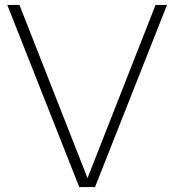

<svg xmlns="http://www.w3.org/2000/svg" viewBox="-20 -760 708 780"><path d="M612 -740H658.5L366 0H302L9.5 -740H59L335.5 -36.5Z"/></svg>

Font: Encode Sans Semi Expanded ExLight
Style: Regular
Weight: 275
Width: 6
Designer: Multiple Designers
Foundry: Impallari Type
Version: Version 2.000